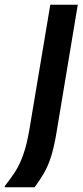

<svg xmlns="http://www.w3.org/2000/svg" viewBox="-76 -670 354 815"><path d="M-55.8 125V120Q-31.7 90 -12.1 59.6Q7.5 29.2 22.5 -12.9Q37.5 -55 48.3 -117.5L137.5 -650H254.2L163.3 -104.2Q153.3 -45 140.8 -5.4Q128.3 34.2 111.2 63.8Q94.2 93.3 70.8 125Z"/></svg>

Font: Familjen Grotesk Medium
Style: Italic
Weight: 500
Italic angle: -9.46201°
Designer: Anders Wikstroem, Jonas Baeckman, Matilda Gysing, Kristian Moeller
Foundry: Familjen STHLM AB
Version: Version 2.002; ttfautohint (v1.8.4.7-5d5b)